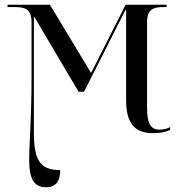

<svg xmlns="http://www.w3.org/2000/svg" viewBox="-20 -556 763 816"><path d="M176 240C216 240 236 215 236 167C155 166 124 132 124 8V-484H126L314 -166H337L514 -515H516V-131C516 -31 553 10 631 10C663 10 689 4 703 -4V-16C692 -9 675 -5 659 -5C621 -5 605 -29 605 -98V-461C605 -517 632 -526 676 -526H688V-536H514L367 -246L192 -536H12V-526H42C86 -526 114 -518 114 -461V-224C114 -52 104 59 104 124C104 206 126 240 176 240Z"/></svg>

Font: Noto Serif Display SemiCondensed
Style: Regular
Weight: 400
Width: 4
Designer: Monotype Design Team
Foundry: Monotype Imaging Inc.
Version: Version 2.009